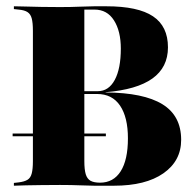

<svg xmlns="http://www.w3.org/2000/svg" viewBox="-20 -591 613 611"><path d="M20.2 -157.3V-166.1H316.9V-157.3ZM279.8 0Q264.5 0 235.9 -1.2Q207.3 -2.4 171 -2.4Q139.5 -2.4 111.7 -2Q83.9 -1.6 61.7 -1.2Q39.5 -0.8 24.2 0V-8.9L38.7 -10.5Q58.1 -12.9 67.7 -19Q77.4 -25 81 -39.1Q84.7 -53.2 84.7 -78.2V-492.7Q84.7 -518.5 81 -532.3Q77.4 -546 67.7 -552.4Q58.1 -558.9 38.7 -560.5L24.2 -562.1V-571Q39.5 -571 61.7 -570.2Q83.9 -569.4 111.7 -569Q139.5 -568.5 171 -568.5Q207.3 -568.5 235.9 -569.8Q264.5 -571 279.8 -571H318.5Q419.4 -571 466.9 -539.1Q514.5 -507.3 514.5 -440.3Q514.5 -376.6 464.9 -341.1Q415.3 -305.6 316.1 -297.6V-296.8Q437.1 -296 496.8 -259.3Q556.5 -222.6 556.5 -146Q556.5 -79 500 -39.5Q443.5 0 342.7 0ZM298.4 -9.7Q341.1 -9.7 364.1 -46Q387.1 -82.3 387.1 -150.8Q387.1 -217.7 362.1 -254.8Q337.1 -291.9 288.7 -291.9H200.8V-300.8H291.1Q325.8 -300.8 345.2 -336.7Q364.5 -372.6 364.5 -436.3Q364.5 -491.9 342.7 -526.2Q321 -560.5 280.6 -560.5H248.4V-78.2Q248.4 -51.6 252.8 -36.7Q257.3 -21.8 268.1 -15.7Q279 -9.7 298.4 -9.7Z"/></svg>

Font: Playfair 144pt SemiCondensed Black
Style: Regular
Weight: 900
Width: 4
Designer: Claus Eggers Sørensen
Foundry: Claus Eggers Sørensen
Version: Version 2.203